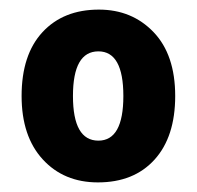

<svg xmlns="http://www.w3.org/2000/svg" viewBox="-20 -742 411 400"><path d="M345 -542Q345 -457 302 -409.5Q259 -362 184 -362Q113 -362 69 -410Q25 -458 25 -542Q25 -628 68.5 -675Q112 -722 186 -722Q255 -722 300 -675Q345 -628 345 -542ZM132 -542Q132 -449 185 -449Q237 -449 237 -542Q237 -635 185 -635Q132 -635 132 -542Z"/></svg>

Font: Noto Sans Telugu SemiCondensed ExtraBold
Style: Regular
Weight: 800
Width: 4
Designer: Jelle Bosma - Monotype Design Team
Foundry: Monotype Imaging Inc.
Version: Version 2.005; ttfautohint (v1.8.4.7-5d5b)